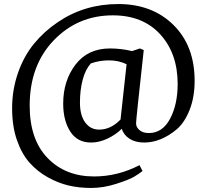

<svg xmlns="http://www.w3.org/2000/svg" viewBox="-20 -698 1014 951"><path d="M692 -450Q654 -106 654 -87Q654 -68 671 -53.5Q688 -39 717 -39Q785 -39 822.5 -110Q860 -181 860 -282Q860 -433 774 -527.5Q688 -622 539 -622Q365 -622 246 -498Q127 -374 127 -175Q127 -7 215.5 84.5Q304 176 446 176Q563 176 671 120L686 149Q670 162 645 177Q620 192 556 212.5Q492 233 432 233Q372 233 320.5 221Q269 209 217.5 180.5Q166 152 127 108.5Q88 65 64 -3.5Q40 -72 40 -162.5Q40 -253 69 -336.5Q98 -420 148.5 -481.5Q199 -543 266 -588Q398 -678 566 -678Q734 -678 839 -574.5Q944 -471 944 -298Q944 -217 919.5 -154.5Q895 -92 856 -58Q777 8 694 8Q651 8 622 -10.5Q593 -29 583 -60Q555 -32 513.5 -12Q472 8 431 8Q363 8 328 -46.5Q293 -101 293 -185Q293 -298 354 -378Q415 -458 525 -458Q580 -458 634 -445L673 -458ZM607 -380Q567 -399 520 -399Q473 -399 430 -384Q403 -354 389.5 -303Q376 -252 376 -189.5Q376 -127 402 -91.5Q428 -56 471 -56Q529 -56 577 -106Z"/></svg>

Font: Fenix
Style: Regular
Weight: 400
Designer: Fernando Diaz
Foundry: Fernando Diaz
Version: 004.301